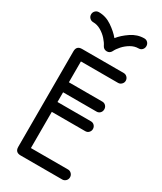

<svg xmlns="http://www.w3.org/2000/svg" viewBox="-217 -952 867 1029"><g transform="rotate(30 216.5 -437.5)"><path d="M354 -62Q366 -62 375 -53Q384 -44 384 -31Q384 -18 375 -9Q366 0 354 0H96Q62 0 62 -34V-625Q62 -659 96 -659H354Q366 -659 375 -650Q384 -641 384 -628Q384 -616 375 -607Q366 -598 354 -598H124V-469H331Q344 -469 352.5 -460Q361 -451 361 -438Q361 -425 352.5 -416Q344 -407 331 -407H124V-347H331Q344 -347 352.5 -338Q361 -329 361 -316Q361 -304 352.5 -295Q344 -286 331 -286H124V-62ZM189 -731Q181 -748 164 -767Q147 -786 124 -799.5Q101 -813 76 -813Q63 -813 54 -822Q45 -831 45 -844Q45 -857 54 -866Q63 -875 76 -875Q119 -875 156.5 -849.5Q194 -824 217 -796Q239 -824 276.5 -849.5Q314 -875 357 -875Q370 -875 378.5 -866Q387 -857 387 -844Q387 -831 378.5 -822Q370 -813 357 -813Q332 -813 309 -799.5Q286 -786 269 -767Q252 -748 244 -731Q235 -714 217 -714Q198 -714 189 -731Z"/></g></svg>

Font: Libertine Sup Medium
Style: Regular
Weight: 500
Designer: Bastien Sozeau
Foundry: NBR — Bastien Sozeau
Version: Version 2.003; ttfautohint (v1.8.4.7-5d5b);gftools[0.9.33]